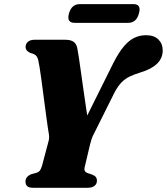

<svg xmlns="http://www.w3.org/2000/svg" viewBox="-20 -888 790 908"><path d="M353.5 -263 516 -590Q541.5 -640 566 -668.8Q590.5 -697.5 616 -709.5Q641.5 -721.5 670.5 -721.5Q709 -721.5 729.2 -701.2Q749.5 -681 749.5 -650Q749.5 -612.5 722.5 -586.5Q695.5 -560.5 644.5 -545.5Q615 -536.5 593.2 -526Q571.5 -515.5 554.2 -497.8Q537 -480 521 -449.5L427.5 -262Q417.5 -244 413.2 -230.5Q409 -217 406 -205.5L381 -99.5Q377.5 -87 381 -80Q384.5 -73 394.5 -69.5L416.5 -62Q430 -56.5 434.2 -49.5Q438.5 -42.5 438.5 -34.5Q438.5 -18 426.8 -9Q415 0 395.5 0H136.5Q116 0 108.2 -8Q100.5 -16 100.5 -29.5Q100.5 -52.5 127.5 -64L151.5 -70.5Q164 -74.5 169.2 -82.2Q174.5 -90 179 -105L209 -218Q214 -234 211.5 -251.5Q209 -269 206 -286Q204.5 -296 201.2 -320.2Q198 -344.5 193.5 -377.2Q189 -410 184.5 -445.5Q180 -481 175.5 -513.5Q171 -546 167.2 -569.8Q163.5 -593.5 161 -603Q157.5 -618 149.8 -625.5Q142 -633 125 -637Q114 -641.5 107.8 -648.2Q101.5 -655 101 -665.5Q101 -681 112.2 -690.5Q123.5 -700 143.5 -700H288.5Q315 -700 328.8 -689.8Q342.5 -679.5 346 -657.5Q348.5 -645.5 353 -615.8Q357.5 -586 363 -546Q368.5 -506 374.8 -462.5Q381 -419 387 -378.5Q393 -338 397.8 -307.2Q402.5 -276.5 405.5 -263.5ZM306 -824Q312.5 -847 325.5 -857.8Q338.5 -868.5 357 -868.5H611.5Q629.5 -868.5 636.5 -858Q643.5 -847.5 637 -824.5Q631 -801.5 618 -790.8Q605 -780 586.5 -780H332Q314 -780 307 -790.8Q300 -801.5 306 -824Z"/></svg>

Font: Fraunces ExtraBold
Style: Italic
Weight: 800
Italic angle: -16°
Version: Version 1.000;[b76b70a41]